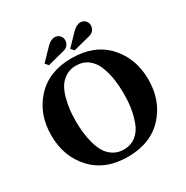

<svg xmlns="http://www.w3.org/2000/svg" viewBox="-213 -1144 1295 1334"><g transform="rotate(-30 434.5 -477.5)"><path d="M434 -780Q616 -780 720 -667.5Q824 -555 824 -385Q824 -215 720 -102.5Q616 10 434 10Q253 10 149 -102.5Q45 -215 45 -385Q45 -555 149 -667.5Q253 -780 434 -780ZM434 -48Q491 -48 531.5 -80Q572 -112 591.5 -166Q611 -220 619 -272.5Q627 -325 627 -385Q627 -445 619.5 -497Q612 -549 592.5 -603Q573 -657 532.5 -688.5Q492 -720 434 -720Q388 -720 352.5 -698Q317 -676 296.5 -642.5Q276 -609 263.5 -562Q251 -515 246.5 -473Q242 -431 242 -385Q242 -339 246.5 -296.5Q251 -254 263.5 -207Q276 -160 296.5 -126Q317 -92 352.5 -70Q388 -48 434 -48ZM275 -816 254 -841 340 -930Q374 -965 405 -965Q429 -965 444.5 -949Q460 -933 460 -911Q460 -891 448 -874Q436 -857 411 -851ZM481 -816 460 -841 546 -930Q580 -965 611 -965Q635 -965 650.5 -949Q666 -933 666 -911Q666 -891 654 -874Q642 -857 617 -851Z"/></g></svg>

Font: Libre Caslon Text
Style: Bold
Weight: 700
Designer: Pablo Impallari, Rodrigo Fuenzalida
Foundry: Pablo Impallari, Rodrigo Fuenzalida
Version: Version 1.002